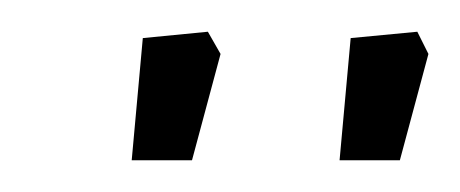

<svg xmlns="http://www.w3.org/2000/svg" viewBox="-20 -637 290 121"><path d="M70 -613 111 -617 119 -603 101 -536H63ZM201 -613 243 -617 250 -603 232 -536H194Z"/></svg>

Font: Grenze ExtraLight
Style: Italic
Weight: 275
Italic angle: -10°
Designer: Renata Polastri
Foundry: Omnibus-Type
Version: Version 1.002; ttfautohint (v1.8)